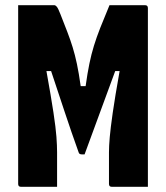

<svg xmlns="http://www.w3.org/2000/svg" viewBox="-20 -720 640 740"><path d="M200 0H61Q50 0 50 -11V-700H189Q194 -700 199 -694Q204 -688 213 -665Q228 -627 239.5 -597Q251 -567 260 -538Q269 -509 276.5 -473.5Q284 -438 291 -388H310Q317 -438 324.5 -474.5Q332 -511 342 -543.5Q352 -576 366.5 -613Q381 -650 402 -700H539Q550 -700 550 -689V0H411Q400 0 400 -11V-133Q400 -157 403 -191.5Q406 -226 414.5 -285.5Q423 -345 441 -446H424Q394 -366 365 -285.5Q336 -205 306 -125H295Q285 -125 283 -133Q255 -211 229 -289.5Q203 -368 177 -446H159Q177 -346 186 -286.5Q195 -227 197.5 -192.5Q200 -158 200 -133Z"/></svg>

Font: Recursive Mn Lnr St XBd
Style: Regular
Weight: 800
Monospace: yes
Version: Version 1.079;hotconv 1.0.112;makeotfexe 2.5.65598; ttfautoh